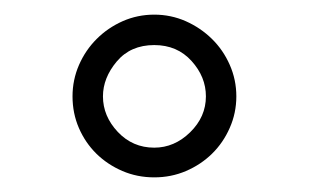

<svg xmlns="http://www.w3.org/2000/svg" viewBox="-20 -758 426 265"><path d="M80.1 -625Q80.1 -647.9 89.1 -668.5Q98.1 -689 113.5 -704.3Q128.9 -719.7 149.4 -728.8Q169.9 -737.8 192.9 -737.8Q215.8 -737.8 236.3 -728.8Q256.8 -719.7 272.5 -704.3Q288.1 -689 297.1 -668.5Q306.2 -647.9 306.2 -625Q306.2 -602.1 297.1 -581.5Q288.1 -561 272.7 -545.9Q257.3 -530.8 236.8 -522Q216.3 -513.2 192.9 -513.2Q169.4 -513.2 148.9 -522Q128.4 -530.8 113 -545.9Q97.7 -561 88.9 -581.3Q80.1 -601.6 80.1 -625ZM122.1 -625Q122.1 -597.7 142.6 -575.9Q163.1 -554.2 192.9 -554.2Q220.7 -554.2 242.4 -575.4Q264.2 -596.7 264.2 -625Q264.2 -651.9 244.4 -673.8Q224.6 -695.8 192.9 -695.8Q160.2 -695.8 141.1 -673.1Q122.1 -650.4 122.1 -625Z"/></svg>

Font: Jacques Francois
Style: Regular
Weight: 400
Designer: Manvel Shmavonyan, Alexei Vanyashin
Foundry: Cyreal (www.cyreal.org)
Version: Version 1.003